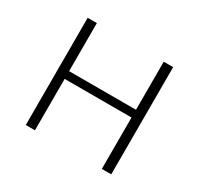

<svg xmlns="http://www.w3.org/2000/svg" viewBox="-114 -639 804 777"><g transform="rotate(30 288.0 -250.5)"><path d="M88.9 0V-501H131.8V-276.4H444.3V-501H488.3V0H444.3V-240.2H131.8V0Z"/></g></svg>

Font: Gothic A1 ExtraLight
Style: Regular
Weight: 275
Designer: HanYang I&C Co.,Ltd.
Foundry: HanYang I&C Co.,Ltd.
Version: Version 2.50